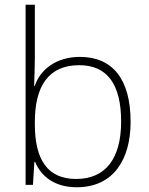

<svg xmlns="http://www.w3.org/2000/svg" viewBox="-20 -780 630 810"><path d="M127 -535V-760H88V0H119L125 -97H128C154 -35 211 10 304 10C459 10 531 -108 531 -266C531 -446 455 -540 317 -540C219 -540 150 -488 127 -418H124C125 -449 127 -501 127 -535ZM314 -505C432 -505 491 -425 491 -267C491 -112 426 -25 301 -25C181 -25 127 -106 127 -256V-265C127 -417 185 -505 314 -505Z"/></svg>

Font: Noto Sans Telugu ExtraLight
Style: Regular
Weight: 200
Designer: Jelle Bosma - Monotype Design Team
Foundry: Monotype Imaging Inc.
Version: Version 2.005